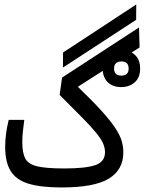

<svg xmlns="http://www.w3.org/2000/svg" viewBox="-20 -826 640 849"><path d="M252 2.9Q159.2 2.9 104.7 -14.2Q50.3 -31.2 26.6 -70.6Q2.9 -109.9 2.9 -176.3Q2.9 -204.1 6.6 -233.6Q10.3 -263.2 18.6 -295.9H87.4Q83.5 -266.1 81.1 -244.1Q78.6 -222.2 78.6 -197.3Q78.6 -149.9 92 -124.8Q105.5 -99.6 145.5 -90.3Q185.5 -81.1 264.2 -81.1Q357.9 -81.1 401.1 -95.7Q444.3 -110.4 444.3 -152.8Q444.3 -172.9 435.3 -192.9Q426.3 -212.9 404.3 -239.7Q382.3 -266.6 343 -306.4Q303.7 -346.2 243.7 -406.2L254.4 -482.9L594.7 -704.6L597.2 -616.2L324.2 -442.4Q389.6 -379.4 429.7 -335Q469.7 -290.5 490.5 -258.8Q511.2 -227.1 518.3 -201.9Q525.4 -176.8 525.4 -152.3Q525.4 -75.2 461.2 -36.1Q397 2.9 252 2.9ZM258.3 -527.3 258.8 -593.8 582.5 -806.2 582 -738.3ZM515.6 -440.9Q478.5 -440.9 456.3 -462.6Q434.1 -484.4 434.1 -522.9Q434.1 -561 457.8 -583Q481.4 -605 517.1 -605Q552.7 -605 576.2 -583.7Q599.6 -562.5 599.6 -522.9Q599.6 -482.9 575.7 -461.9Q551.8 -440.9 515.6 -440.9ZM516.6 -491.7Q548.8 -491.7 548.8 -522.5Q548.8 -554.2 517.6 -554.2Q484.4 -554.2 484.4 -522.9Q484.4 -491.7 516.6 -491.7Z"/></svg>

Font: Cascadia Code NF SemiLight
Style: Regular
Weight: 350
Monospace: yes
Designer: Aaron Bell
Foundry: Saja Typeworks
Version: Version 2404.023; ttfautohint (v1.8.4)